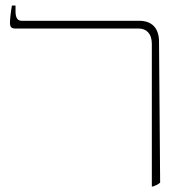

<svg xmlns="http://www.w3.org/2000/svg" viewBox="-20 -667 647 693"><path d="M528 6H533C543 2 552 -2 558 -8L554 -516C554 -565 529 -592 482 -592H58C43 -592 36 -603 36 -627V-647H23C19 -625 16 -597 16 -585C16 -571 20 -564 35 -564H481C507 -564 528 -547 528 -509Z"/></svg>

Font: Noto Serif Hebrew Condensed Thin
Style: Regular
Weight: 100
Width: 3
Designer: Monotype Design Team
Foundry: Monotype Imaging Inc.
Version: Version 2.004